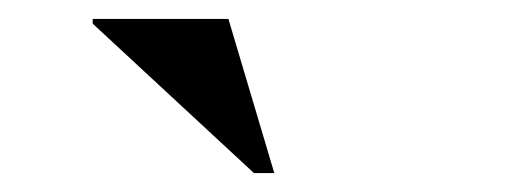

<svg xmlns="http://www.w3.org/2000/svg" viewBox="-20 -752 540 203"><path d="M270 -569H248.5L78 -727V-732H221.5Z"/></svg>

Font: Newsreader Display ExtraBold
Style: Regular
Weight: 800
Designer: Hugues Gentile
Foundry: Production Type
Version: Version 1.001